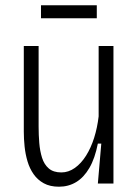

<svg xmlns="http://www.w3.org/2000/svg" viewBox="-20 -694 524 726"><path d="M203 12Q169 12 145.5 -1Q122 -14 107 -35.5Q92 -57 84 -84Q76 -111 73 -140Q70 -169 70 -196V-520H126V-215Q126 -184 128.5 -153.5Q131 -123 139 -97.5Q147 -72 164.5 -57Q182 -42 212 -42Q239 -42 263 -59Q287 -76 305.5 -105.5Q324 -135 336 -173Q348 -211 353 -254V-520H409V-208V0H350L363 -151H350Q339 -95 318 -59Q297 -23 268 -5.5Q239 12 203 12ZM135 -625V-674H346V-625Z"/></svg>

Font: Bricolage Grotesque SemiCondensed ExtraLight
Style: Regular
Weight: 250
Width: 4
Designer: Mathieu Triay
Foundry: Atelier Triay
Version: Version 1.000;gftools[0.9.30]